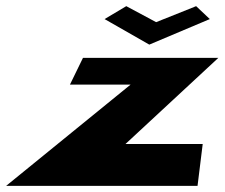

<svg xmlns="http://www.w3.org/2000/svg" viewBox="-99 -604 730 624"><path d="M311.4 -584 240.9 -542 386.2 -459 582.9 -542 538.4 -584 408.4 -532ZM610.7 -416H170.7L128.3 -329H325.3L-79 0H543L559.8 -136H308.8Z"/></svg>

Font: Hussar Milosc
Style: Obl
Weight: 700
Foundry: Cannot Into Space Fonts
Version: Version 1.02